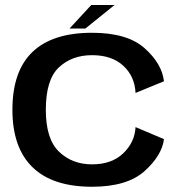

<svg xmlns="http://www.w3.org/2000/svg" viewBox="-20 -724 719 750"><path d="M339.5 5.5Q476.5 5.5 544.5 -55.5Q612.5 -116.5 620.5 -180.5L509.5 -227.5Q506.5 -168.5 461.5 -125.2Q416.5 -82 339.5 -82Q262 -82 210.5 -131.5Q159 -181 159 -295Q159 -413 210 -460.8Q261 -508.5 339.5 -508.5Q417 -508.5 461.8 -467Q506.5 -425.5 509.5 -361L620.5 -406.5Q612.5 -475.5 544.8 -535.8Q477 -596 339.5 -596Q185 -596 106.8 -521Q28.5 -446 28.5 -295Q28.5 -147.5 106.8 -71Q185 5.5 339.5 5.5ZM251.5 -612.5H313.5L427.5 -704.5H336.5Z"/></svg>

Font: Anybody SemiExpanded Medium
Style: Regular
Weight: 500
Width: 6
Version: Version 1.113;gftools[0.9.25]